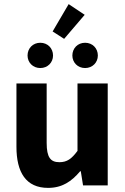

<svg xmlns="http://www.w3.org/2000/svg" viewBox="-20 -902 608 934"><path d="M214 12C282 12 328 -19 370 -69H373L384 0H504V-496H357V-168C328 -129 306 -113 269 -113C226 -113 207 -136 207 -207V-496H60V-188C60 -64 106 12 214 12ZM292 -713 392 -830 314 -882 236 -749ZM176 -571C212 -571 238 -598 238 -632C238 -667 212 -694 176 -694C140 -694 114 -667 114 -632C114 -598 140 -571 176 -571ZM394 -571C430 -571 456 -598 456 -632C456 -667 430 -694 394 -694C358 -694 332 -667 332 -632C332 -598 358 -571 394 -571Z"/></svg>

Font: Giro Sans Regular
Style: Bold
Weight: 700
Designer: Paul D. Hunt
Foundry: Adobe Systems Incorporated
Version: Version 1.000;PS 1.0;hotconv 1.0.88;makeotf.lib2.5.647800